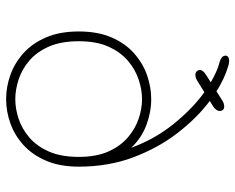

<svg xmlns="http://www.w3.org/2000/svg" viewBox="-94 -702 806 659"><g transform="rotate(90 309.5 -372.0)"><path d="M320 10.5Q278 10.5 237 -4Q196 -18.5 162 -49Q128 -79.5 107.8 -126.8Q87.5 -174 87.5 -239Q87.5 -304 107.8 -351Q128 -398 162 -428.2Q196 -458.5 237 -473Q278 -487.5 320 -487.5Q364.5 -487.5 409 -470.8Q453.5 -454 487 -418.5Q456 -502 403.5 -566.2Q351 -630.5 296 -670L257.5 -646Q252 -642.5 246.8 -640.8Q241.5 -639 236.5 -639Q229 -639 224.2 -644Q219.5 -649 219.5 -654.5Q219.5 -659.5 223.8 -665Q228 -670.5 237 -676L262 -692Q244 -702.5 226.8 -710.2Q209.5 -718 193.5 -722Q181 -725.5 175.8 -730.8Q170.5 -736 170.5 -742.5Q170.5 -748.5 175.5 -751.8Q180.5 -755 187 -755Q192 -755 197 -754.2Q202 -753.5 207.5 -751.5Q248.5 -739.5 293 -711.5L324.5 -731.5Q330 -735 335 -736.5Q340 -738 345 -738Q353 -738 356.8 -733.5Q360.5 -729 360.5 -723Q360.5 -717.5 356.8 -711.5Q353 -705.5 344.5 -700L326 -688.5Q383.5 -645.5 435 -579.2Q486.5 -513 519 -427.2Q551.5 -341.5 551.5 -239Q551.5 -174 531.2 -126.8Q511 -79.5 477.2 -49Q443.5 -18.5 402.5 -4Q361.5 10.5 320 10.5ZM121 -239Q121 -178.5 139.2 -136.8Q157.5 -95 187.2 -69.5Q217 -44 252 -32.5Q287 -21 320 -21Q353 -21 387.5 -32.5Q422 -44 451.8 -69.5Q481.5 -95 499.8 -136.8Q518 -178.5 518 -239Q518 -298.5 499.8 -339.8Q481.5 -381 451.8 -406.8Q422 -432.5 387.5 -444.2Q353 -456 320 -456Q287 -456 252 -444.2Q217 -432.5 187.2 -406.8Q157.5 -381 139.2 -339.8Q121 -298.5 121 -239Z"/></g></svg>

Font: Sono Monospace ExtraLight
Style: Regular
Weight: 250
Version: Version 2.112